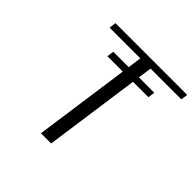

<svg xmlns="http://www.w3.org/2000/svg" viewBox="-187 -927 1103 1103"><g transform="rotate(45 365.0 -375.0)"><path d="M730.5 -750 724.6 -708H474.6L462.9 -625H587.9L582 -583H457L375 0H292L374 -583H249L254.9 -625H379.9L391.6 -708H141.6L147.5 -750Z"/></g></svg>

Font: okolaks
Style: RegularItalic
Weight: 500
Italic angle: -8°
Version: Version 000.6.0